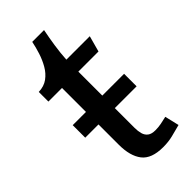

<svg xmlns="http://www.w3.org/2000/svg" viewBox="-211 -689 748 748"><g transform="rotate(-45 163.5 -314.5)"><path d="M202 -640Q195 -605 189.5 -568.5Q184 -532 182 -497H311L293 -431H182V-121Q182 -103 186 -88.5Q190 -74 201 -65.5Q212 -57 233 -57Q249 -57 265 -60Q281 -63 297 -67L311 -8Q285 -1 261 5Q237 11 208 11Q144 11 118 -22.5Q92 -56 92 -118V-431H17V-484Q47 -485 67.5 -500Q88 -515 101.5 -538.5Q115 -562 123.5 -588.5Q132 -615 137 -640ZM19 -299H302V-230H19Z"/></g></svg>

Font: Rosario Medium
Style: Regular
Weight: 500
Version: Version 1.201